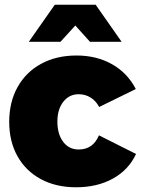

<svg xmlns="http://www.w3.org/2000/svg" viewBox="-20 -786 602 813"><path d="M313 -387Q273 -387 248 -355Q223 -323 223 -271Q223 -218 247.5 -185.5Q272 -153 313 -153Q374 -153 399 -213L556 -134Q525 -67 458.5 -30Q392 7 302 7Q217 7 153 -27.5Q89 -62 54 -124.5Q19 -187 19 -270Q19 -354 54.5 -417.5Q90 -481 154.5 -516Q219 -551 304 -551Q389 -551 454.5 -514Q520 -477 555 -409L400 -333Q386 -359 363.5 -373Q341 -387 313 -387ZM495 -609H361L299 -678L236 -609H102L212 -766H385Z"/></svg>

Font: #9Slide03 Montserrat ExtraBold
Style: Regular
Weight: 800
Designer: Julieta Ulanovsky
Foundry: Julieta Ulanovsky
Version: Version 6.001